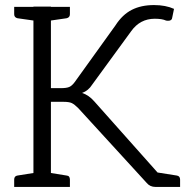

<svg xmlns="http://www.w3.org/2000/svg" viewBox="-20 -738 752 758"><path d="M678 -45Q691 -43 691 -29V0H594Q572 0 559 -16L289 -311Q274 -326 263.5 -331Q253 -336 231 -336H181V-55L243 -45Q256 -44 256 -29V0H36V-29Q36 -43 49 -45L112 -55V-657L49 -666Q36 -669 36 -682V-711H112V-712H181V-711H256V-682Q256 -669 243 -666L181 -657V-390H221Q242 -390 253 -394.5Q264 -399 275 -414L436 -638Q463 -680 500 -699Q537 -718 588 -718Q634 -718 667 -703L660 -669Q659 -656 644 -656Q638 -656 635 -657Q620 -664 591 -664Q533 -664 498 -615L344 -404Q329 -380 304 -371Q330 -363 352 -338L602 -57Z"/></svg>

Font: Aleo Light
Style: Regular
Weight: 300
Designer: Alessio Laiso
Foundry: Alessio Laiso
Version: Version 2.000